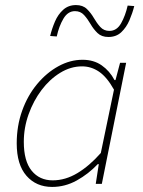

<svg xmlns="http://www.w3.org/2000/svg" viewBox="-20 -726 564 758"><path d="M186 12Q123 12 84.5 -32Q46 -76 46 -160Q46 -229 67.5 -289Q89 -349 126.5 -394Q164 -439 210.5 -464.5Q257 -490 306 -490Q350 -490 381.5 -468Q413 -446 432 -410H436L454 -478H478L382 0H358L370 -78H366Q329 -39 283 -13.5Q237 12 186 12ZM188 -14Q238 -14 285.5 -42.5Q333 -71 378 -122L430 -372Q402 -422 371 -443Q340 -464 304 -464Q259 -464 217.5 -438.5Q176 -413 144 -370.5Q112 -328 93 -275Q74 -222 74 -166Q74 -90 105 -52Q136 -14 188 -14ZM408 -580Q381 -580 365 -595.5Q349 -611 337.5 -631Q326 -651 312 -666.5Q298 -682 276 -682Q248 -682 230.5 -652.5Q213 -623 204 -582L178 -584Q185 -613 197 -641Q209 -669 229.5 -687.5Q250 -706 280 -706Q307 -706 323 -690.5Q339 -675 350.5 -655Q362 -635 376 -619.5Q390 -604 412 -604Q441 -604 458 -634Q475 -664 484 -704L510 -702Q503 -674 491 -646Q479 -618 459 -599Q439 -580 408 -580Z"/></svg>

Font: Source Sans Variable
Style: Italic
Weight: 200
Italic angle: -11°
Designer: Paul D. Hunt
Foundry: Adobe Systems Incorporated
Version: Version 3.006;hotconv 1.0.111;makeotfexe 2.5.65597